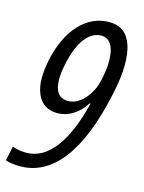

<svg xmlns="http://www.w3.org/2000/svg" viewBox="-117 -791 650 867"><g transform="rotate(15 208.0 -357.5)"><path d="M164.1 -265.6Q95.7 -265.6 69.3 -325.7Q55.2 -358.4 55.2 -399.9Q55.2 -441.4 65.4 -488.3Q88.9 -598.1 147.5 -660.9Q206.1 -723.6 285.6 -723.6Q365.2 -723.6 390.6 -643.6Q402.3 -607.9 402.3 -552.5Q402.3 -497.1 384.3 -413.6Q339.4 -202.6 258.3 -96.4Q177.2 9.8 62.5 9.8Q21 9.8 -4.9 0L9.3 -67.9Q37.1 -56.6 74.7 -56.6Q149.4 -56.6 206.1 -129.9Q262.7 -203.1 297.9 -345.7H293.9Q269 -307.6 235.6 -286.6Q202.1 -265.6 164.1 -265.6ZM132.3 -417Q132.3 -331.1 195.8 -331.1Q237.3 -331.1 272 -369.9Q306.6 -408.7 317.9 -462.4Q329.1 -516.1 329.1 -549.6Q329.1 -583 322.8 -605.5Q308.1 -655.3 266.4 -655.3Q224.6 -655.3 191.9 -614Q159.2 -572.8 141.6 -490.7Q132.3 -448.7 132.3 -417Z"/></g></svg>

Font: Open Sans Hebrew Condensed
Style: Italic
Weight: 400
Width: 3
Italic angle: -12°
Foundry: Ascender Corporation, Yanek Iontef
Version: Version 2.001;PS 002.001;hotconv 1.0.70;makeotf.lib2.5.58329